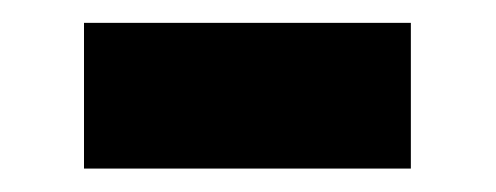

<svg xmlns="http://www.w3.org/2000/svg" viewBox="-20 -366 434 168"><path d="M53.5 -218.5V-346H339.5V-218.5Z"/></svg>

Font: Geologica Thin Roman SemiBold
Style: Regular
Weight: 600
Version: Version 1.010;gftools[0.9.28]